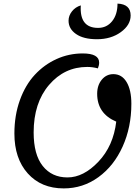

<svg xmlns="http://www.w3.org/2000/svg" viewBox="-20 -1022 777 1067"><path d="M519 -804Q444 -804 402.5 -833Q361 -862 361 -907Q361 -935 380 -959Q399 -983 429 -992Q421 -867 525 -867Q573 -867 603 -904Q633 -941 633 -1002Q706 -999 706 -936Q706 -883 651.5 -843.5Q597 -804 519 -804ZM334 25Q209 25 134.5 -58Q60 -141 60 -280Q60 -381 90.5 -465.5Q121 -550 173.5 -606.5Q226 -663 294.5 -694Q363 -725 440 -725Q531 -725 531 -674Q531 -659 524 -642Q494 -650 465 -650Q338 -650 252.5 -550Q167 -450 167 -286Q167 -163 217.5 -99.5Q268 -36 355 -36Q444 -36 527 -123.5Q610 -211 626 -346Q520 -391 520 -501Q520 -548 545.5 -579Q571 -610 610 -610Q657 -610 683.5 -566Q710 -522 710 -445Q710 -315 661.5 -207.5Q613 -100 527 -37.5Q441 25 334 25Z"/></svg>

Font: Lemonada Light
Style: Regular
Weight: 300
Designer: Mohamed Gaber (Arabic), Eduardo Tunni (Latin)
Foundry: Kief Type Foundry
Version: Version 4.004